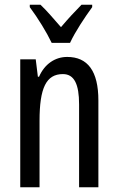

<svg xmlns="http://www.w3.org/2000/svg" viewBox="-20 -786 496 806"><path d="M197 -606H274C295 -652 337 -715 367 -756V-766H322C288 -731 270 -712 236 -672C206 -706 175 -743 150 -766H105V-756C140 -709 176 -650 197 -606ZM262 -547C211 -547 167 -517 144 -464H139L130 -537H65V0H146V-279C146 -417 174 -475 244 -475C292 -475 312 -432 312 -348V0H393V-364C393 -488 348 -547 262 -547Z"/></svg>

Font: Noto Sans Sinhala ExtraCondensed
Style: Regular
Weight: 400
Width: 2
Designer: Jelle Bosma - Monotype Design Team
Foundry: Monotype Imaging Inc.
Version: Version 2.006